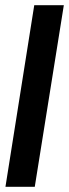

<svg xmlns="http://www.w3.org/2000/svg" viewBox="-20 -720 266 740"><path d="M1 0 112 -700H226L114 0Z"/></svg>

Font: Georama SemiCondensed SemiBold
Style: Italic
Weight: 600
Width: 4
Italic angle: -9°
Designer: Jean-Baptiste Levee
Foundry: Production Type
Version: Version 1.000